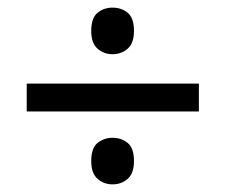

<svg xmlns="http://www.w3.org/2000/svg" viewBox="-20 -578 591 503"><path d="M50 -359H501V-286H50ZM275 -95Q252 -95 235.5 -109.5Q219 -124 219 -156Q219 -190 235.5 -203.5Q252 -217 275 -217Q298 -217 314.5 -203.5Q331 -190 331 -156Q331 -124 314.5 -109.5Q298 -95 275 -95ZM275 -436Q252 -436 235.5 -450.5Q219 -465 219 -497Q219 -531 235.5 -544.5Q252 -558 275 -558Q298 -558 314.5 -544.5Q331 -531 331 -497Q331 -465 314.5 -450.5Q298 -436 275 -436Z"/></svg>

Font: Noto Sans Gurmukhi
Style: Regular
Weight: 400
Designer: Jelle Bosma - Monotype Design Team
Foundry: Monotype Imaging Inc.
Version: Version 2.003